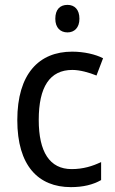

<svg xmlns="http://www.w3.org/2000/svg" viewBox="-20 -758 471 788"><path d="M257 -738C227 -738 207 -720 207 -681C207 -644 228 -625 257 -625C285 -625 306 -644 306 -681C306 -719 286 -738 257 -738ZM271 10C321 10 362 0 395 -19V-93C360 -76 321 -64 274 -64C184 -64 139 -134 139 -266C139 -401 184 -471 277 -471C308 -471 347 -460 376 -448L403 -519C372 -535 325 -546 276 -546C140 -546 51 -455 51 -265C51 -78 137 10 271 10Z"/></svg>

Font: Noto Sans Ethiopic SemiCondensed
Style: Regular
Weight: 400
Width: 4
Designer: Monotype Design Team
Foundry: Monotype Imaging Inc.
Version: Version 2.102